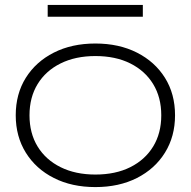

<svg xmlns="http://www.w3.org/2000/svg" viewBox="-20 -749 776 781"><path d="M368 12Q272 12 199 -25Q126 -62 85 -128Q44 -194 44 -280Q44 -367 85 -432.5Q126 -498 199 -535Q272 -572 368 -572Q464 -572 537 -535Q610 -498 651 -432.5Q692 -367 692 -280Q692 -194 651 -128Q610 -62 537 -25Q464 12 368 12ZM368 -39Q450 -39 510 -69Q570 -99 603 -153Q636 -207 636 -280Q636 -353 603 -407Q570 -461 510 -491Q450 -521 368 -521Q287 -521 226.5 -491Q166 -461 133 -407Q100 -353 100 -280Q100 -207 133 -153Q166 -99 226.5 -69Q287 -39 368 -39ZM174 -681V-729H561V-681Z"/></svg>

Font: Unbounded ExtraLight
Style: Regular
Weight: 250
Designer: Luke Prowse, Jean-Baptiste Morizot, Fátima Lázaro, Florian Runge
Foundry: NaN
Version: Version 1.701;gftools[0.9.28.dev5+ged2979d]